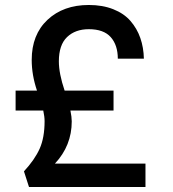

<svg xmlns="http://www.w3.org/2000/svg" viewBox="-20 -741 686 763"><path d="M106 -502.9Q106 -603.5 168.9 -662.4Q231.9 -721.2 333 -721.2Q387.7 -721.2 430.2 -704.3Q472.7 -687.5 498.5 -657.7Q524.4 -627.9 537.6 -590.1Q550.8 -552.2 551.8 -507.8H448.2Q448.2 -561.5 420.2 -593.3Q392.1 -625 333 -625Q279.3 -625 246.6 -593.8Q213.9 -562.5 213.9 -497.1Q213.9 -448.7 236.8 -380.9H431.2V-301.8H259.8Q265.1 -275.9 265.1 -258.8Q265.1 -162.1 198.2 -90.8H558.1V2H95.2L75.2 -60.1Q117.7 -106 137.5 -149.9Q157.2 -193.8 157.2 -259.8Q157.2 -277.3 151.9 -301.8H42V-380.9H127Q106 -442.9 106 -502.9Z"/></svg>

Font: SVN-Poppins Medium
Style: Regular
Weight: 500
Designer: Ninad Kale (Devanagari), Jonny Pinhorn (Latin)
Foundry: Indian Type Foundry
Version: Version 3.002 2017